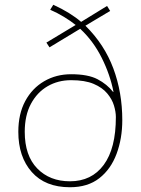

<svg xmlns="http://www.w3.org/2000/svg" viewBox="-20 -777 594 807"><path d="M204 -757Q241 -740 270 -722Q299 -704 321 -685L430 -752L443 -731L339 -669Q419 -590 456.5 -489Q494 -388 494 -272Q494 -195 470 -130.5Q446 -66 397.5 -28Q349 10 274 10Q170 10 113.5 -54Q57 -118 57 -223Q57 -298 86 -352Q115 -406 165.5 -435.5Q216 -465 279 -465Q350 -465 390 -444Q430 -423 455 -391H457Q443 -463 407.5 -534Q372 -605 317 -656L188 -578L175 -598L298 -672Q277 -689 249 -706Q221 -723 191 -736ZM279 -440Q224 -440 180 -414.5Q136 -389 110 -340.5Q84 -292 84 -223Q84 -123 136.5 -69Q189 -15 274 -15Q365 -15 416 -84Q467 -153 467 -285Q467 -307 459 -333.5Q451 -360 430.5 -384.5Q410 -409 373.5 -424.5Q337 -440 279 -440Z"/></svg>

Font: Noto Sans Devanagari Thin
Style: Regular
Weight: 100
Designer: Jelle Bosma - Monotype Design Team
Foundry: Monotype Imaging Inc.
Version: Version 2.004; ttfautohint (v1.8.4.7-5d5b)